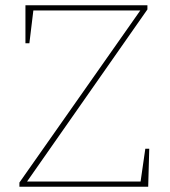

<svg xmlns="http://www.w3.org/2000/svg" viewBox="-20 -712 650 732"><path d="M54 0V-16L519 -678L522 -672H99L108 -679L92 -547H77V-692H542V-676L79 -14L76 -20H527L515 -13L534 -145H549L545 0Z"/></svg>

Font: Bitter Thin
Style: Regular
Weight: 100
Designer: Sol Matas, and Bitter project Authors
Foundry: Sol Matas
Version: Version 2.002